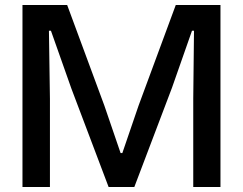

<svg xmlns="http://www.w3.org/2000/svg" viewBox="-20 -749 973 769"><path d="M70 0V-729H249L398 -326L463 -136H470L535 -326L684 -729H863V0H754V-354L757 -626H749L669 -398L518 0H415L266 -394L184 -626H176L180 -353V0Z"/></svg>

Font: Mona Sans SemiExpanded Medium
Style: Regular
Weight: 500
Width: 6
Designer: Deni Anggara
Foundry: GitHub
Version: Version 2.000